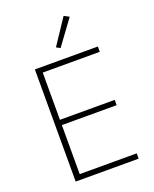

<svg xmlns="http://www.w3.org/2000/svg" viewBox="-168 -1029 903 1123"><g transform="rotate(-20 283.0 -467.5)"><path d="M401 -918 369 -935 264 -777 288 -764ZM496 0V-33H141V-338H482V-371H141V-665H496V-698H104V0Z"/></g></svg>

Font: IBM Plex Arabic ExtraLight
Style: Regular
Weight: 200
Designer: Mike Abbink, Paul van der Laan, Pieter van Rosmalen, Wael Morcos, Khajak Apelian
Foundry: Bold Monday
Version: Version 1.0